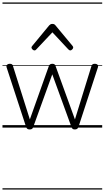

<svg xmlns="http://www.w3.org/2000/svg" viewBox="-20 -1030 845 1550"><path d="M220 15Q206 15 200 9.5Q194 4 191 -4L34 -484Q29 -496 36 -505.5Q43 -515 60 -515Q71 -515 77 -510.5Q83 -506 85 -496L221 -66L374 -496Q378 -506 384.5 -510.5Q391 -515 403 -515Q414 -515 420 -510.5Q426 -506 429 -496L585 -66L718 -496Q721 -506 727 -510.5Q733 -515 744 -515Q762 -515 768.5 -506Q775 -497 769 -482L613 -4Q610 4 603.5 9.5Q597 15 584 15Q571 15 565.5 9.5Q560 4 557 -4L402 -430L248 -4Q246 4 239.5 9.5Q233 15 220 15ZM258 -623Q250 -623 242 -631Q234 -639 234 -647Q234 -649 235.5 -652Q237 -655 240 -659L377 -825Q383 -831 388.5 -834Q394 -837 403 -837Q412 -837 417.5 -834Q423 -831 428 -825L566 -659Q569 -655 570 -652Q571 -649 571 -647Q571 -639 563 -631Q555 -623 548 -623Q543 -623 539 -625.5Q535 -628 531 -632L403 -769L274 -632Q271 -628 267 -625.5Q263 -623 258 -623ZM0 490H805V500H0ZM0 -20H805V0H0ZM0 -505H805V-500H0ZM0 -1010H805V-1000H0Z"/></svg>

Font: Playwrite ES Deco Guides
Style: Regular
Weight: 400
Designer: Veronika Burian, José Scaglione
Foundry: TypeTogether
Version: Version 1.003